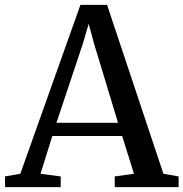

<svg xmlns="http://www.w3.org/2000/svg" viewBox="-34 -769 754 789"><path d="M49.5 -55 296.5 -749H406L637.5 -55L700 -44V0H437.5V-44L516.5 -55L468 -210H181L132.5 -55L215.5 -44V0H-13L-13.5 -44ZM451 -264.5 352 -591.5 330.5 -671 306.5 -589.5 198 -264.5Z"/></svg>

Font: Merriweather Text
Style: Regular
Weight: 400
Designer: Eben Sorkin
Foundry: Eben Sorkin
Version: Version 2.100; ttfautohint (v1.7.19-72a1) -l 8 -r 50 -G 200 